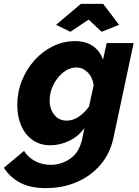

<svg xmlns="http://www.w3.org/2000/svg" viewBox="-77 -747 715 990"><path d="M160 223Q80 223 27.5 195.5Q-25 168 -57 118L47 31Q67 64 103.5 83.5Q140 103 185 103Q239 103 286 70.5Q333 38 348 -36L358 -87Q327 -43 279.5 -20.5Q232 2 183 2Q129 2 90.5 -25.5Q52 -53 32 -100Q12 -147 12 -205Q12 -272 36 -331.5Q60 -391 101 -436.5Q142 -482 196 -508.5Q250 -535 310 -535Q365 -535 402 -509.5Q439 -484 454 -439L473 -525H612L508 -36Q491 44 441.5 102Q392 160 319.5 191.5Q247 223 160 223ZM267 -125Q299 -125 329.5 -145.5Q360 -166 382 -198L406 -308Q400 -349 375 -374Q350 -399 318 -399Q281 -399 249.5 -374Q218 -349 198.5 -310Q179 -271 179 -229Q179 -185 203 -155Q227 -125 267 -125ZM212 -619 340 -727H455L537 -619L447 -583L380 -646L286 -583Z"/></svg>

Font: Raleway ExtraBold
Style: Italic
Weight: 800
Italic angle: -12°
Designer: Matt McInerney, Pablo Impallari, Rodrigo Fuenzalida
Foundry: Matt McInerney, Pablo Impallari, Rodrigo Fuenzalida
Version: Version 4.026